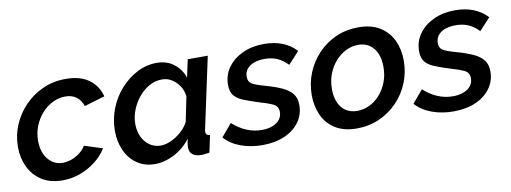

<svg xmlns="http://www.w3.org/2000/svg" viewBox="-50 -784 2786 1047"><g transform="rotate(-10 1343.0 -261.0)"><path d="M228 10Q160 10 113.5 -20Q67 -50 43 -100Q19 -150 19 -211Q19 -274 43 -331.5Q67 -389 110 -434Q153 -479 211.5 -505.5Q270 -532 339 -532Q420 -532 468 -496.5Q516 -461 531 -402L417 -368Q406 -402 381.5 -420Q357 -438 320 -438Q284 -438 250.5 -421.5Q217 -405 190.5 -375.5Q164 -346 148.5 -307.5Q133 -269 133 -224Q133 -183 147 -152Q161 -121 186.5 -102.5Q212 -84 245 -84Q270 -84 295.5 -93.5Q321 -103 342 -119.5Q363 -136 374 -156L475 -124Q451 -85 412.5 -55Q374 -25 327 -7.5Q280 10 228 10Z M741 10Q683 10 641 -19Q599 -48 577 -97Q555 -146 555 -206Q555 -270 578 -328.5Q601 -387 641.5 -432.5Q682 -478 734 -505Q786 -532 843 -532Q900 -532 939 -501Q978 -470 993 -424L1014 -522H1125L1041 -130Q1040 -125 1039.5 -121.5Q1039 -118 1039 -115Q1039 -95 1062 -94L1042 0Q1028 2 1017 3.5Q1006 5 997 5Q966 5 949 -8.5Q932 -22 932 -47Q932 -52 932.5 -59Q933 -66 934.5 -75Q936 -84 939 -95Q900 -45 846.5 -17.5Q793 10 741 10ZM789 -84Q809 -84 831.5 -92Q854 -100 875.5 -114Q897 -128 915 -147Q933 -166 944 -188L972 -325Q968 -357 951 -382.5Q934 -408 909.5 -423Q885 -438 857 -438Q819 -438 785.5 -419.5Q752 -401 726.5 -370Q701 -339 686 -301Q671 -263 671 -224Q671 -184 685.5 -153Q700 -122 726.5 -103Q753 -84 789 -84Z M1334 10Q1271 10 1216 -10Q1161 -30 1126 -69L1185 -139Q1221 -106 1261.5 -89Q1302 -72 1346 -72Q1380 -72 1405.5 -82Q1431 -92 1445 -110Q1459 -128 1459 -152Q1459 -183 1433 -196Q1407 -209 1354 -224Q1303 -240 1270 -254Q1237 -268 1221.5 -289Q1206 -310 1206 -345Q1206 -400 1236.5 -442Q1267 -484 1319 -508Q1371 -532 1436 -532Q1495 -532 1539.5 -514Q1584 -496 1615 -462L1554 -396Q1526 -425 1495.5 -438Q1465 -451 1427 -451Q1394 -451 1368.5 -442Q1343 -433 1328.5 -415Q1314 -397 1314 -371Q1314 -344 1334 -332Q1354 -320 1405 -306Q1459 -291 1496 -274Q1533 -257 1551.5 -233Q1570 -209 1570 -170Q1570 -119 1541 -78Q1512 -37 1459 -13.5Q1406 10 1334 10Z M1858 10Q1786 10 1738.5 -20Q1691 -50 1668.5 -100.5Q1646 -151 1646 -211Q1646 -276 1669.5 -334Q1693 -392 1736 -437Q1779 -482 1836 -507Q1893 -532 1959 -532Q2032 -532 2079.5 -502Q2127 -472 2150 -422Q2173 -372 2173 -311Q2173 -246 2149.5 -188Q2126 -130 2083 -85.5Q2040 -41 1982.5 -15.5Q1925 10 1858 10ZM1876 -84Q1911 -84 1944 -99.5Q1977 -115 2002.5 -144Q2028 -173 2043 -211.5Q2058 -250 2058 -296Q2058 -338 2045 -369.5Q2032 -401 2006 -419.5Q1980 -438 1942 -438Q1907 -438 1874.5 -422Q1842 -406 1816 -377Q1790 -348 1775 -309Q1760 -270 1760 -225Q1760 -184 1773 -152Q1786 -120 1812.5 -102Q1839 -84 1876 -84Z M2392 10Q2329 10 2274 -10Q2219 -30 2184 -69L2243 -139Q2279 -106 2319.5 -89Q2360 -72 2404 -72Q2438 -72 2463.5 -82Q2489 -92 2503 -110Q2517 -128 2517 -152Q2517 -183 2491 -196Q2465 -209 2412 -224Q2361 -240 2328 -254Q2295 -268 2279.5 -289Q2264 -310 2264 -345Q2264 -400 2294.5 -442Q2325 -484 2377 -508Q2429 -532 2494 -532Q2553 -532 2597.5 -514Q2642 -496 2673 -462L2612 -396Q2584 -425 2553.5 -438Q2523 -451 2485 -451Q2452 -451 2426.5 -442Q2401 -433 2386.5 -415Q2372 -397 2372 -371Q2372 -344 2392 -332Q2412 -320 2463 -306Q2517 -291 2554 -274Q2591 -257 2609.5 -233Q2628 -209 2628 -170Q2628 -119 2599 -78Q2570 -37 2517 -13.5Q2464 10 2392 10Z"/></g></svg>

Font: Raleway Thin SemiBold
Style: Italic
Weight: 600
Italic angle: -12°
Version: Version 4.026